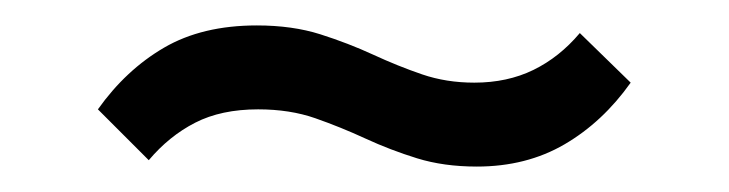

<svg xmlns="http://www.w3.org/2000/svg" viewBox="-20 -415 573 151"><path d="M355 -284Q329 -284 308 -290.5Q287 -297 267.5 -306Q248 -315 228 -322Q208 -329 183 -329Q154 -329 133.5 -318.5Q113 -308 97 -289L57 -329Q79 -360 109 -377.5Q139 -395 182 -395Q210 -395 232 -388Q254 -381 273.5 -372Q293 -363 312 -356.5Q331 -350 353 -350Q379 -350 399.5 -360Q420 -370 436 -389L476 -350Q454 -319 424 -301.5Q394 -284 355 -284Z"/></svg>

Font: Outfit-Light
Style: Regular
Weight: 300
Designer: Rodrigo Fuenzalida
Foundry: fragTYPE
Version: Version 1.000